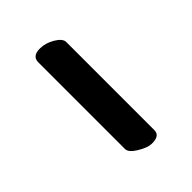

<svg xmlns="http://www.w3.org/2000/svg" viewBox="0 -403 338 338"><g transform="rotate(45 169.0 -234.0)"><path d="M271 -204.1H55.2Q40 -204.1 40 -223.1Q40 -237.3 48.1 -250.7Q56.2 -264.2 64.9 -264.2H284.2Q298.3 -264.2 297.9 -244.1Q297.9 -234.4 288.8 -219.2Q279.8 -204.1 271 -204.1Z"/></g></svg>

Font: Linux Libertine Capitals
Style: Small Caps
Weight: 400
Designer: Philipp H. Poll
Foundry: Philipp H. Poll
Version: Version 5.1.3